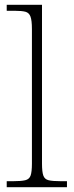

<svg xmlns="http://www.w3.org/2000/svg" viewBox="-20 -780 307 800"><path d="M8 0V-25H35Q68 -25 85 -29Q102 -33 107.5 -48.5Q113 -64 113 -98V-659Q113 -695 107 -711Q101 -727 86 -731Q71 -735 43 -735H8V-760H155V-98Q155 -64 160.5 -48.5Q166 -33 182.5 -29Q199 -25 233 -25H259V0Z"/></svg>

Font: Noto Serif Tamil ExtraLight
Style: Regular
Weight: 200
Designer: Indian Type Foundry, Tom Grace, and the Monotype Design Team
Foundry: Monotype Imaging Inc.
Version: Version 2.004; ttfautohint (v1.8.4.7-5d5b)